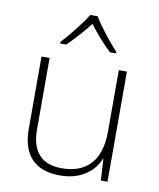

<svg xmlns="http://www.w3.org/2000/svg" viewBox="-86 -832 754 910"><g transform="rotate(10 291.0 -377.0)"><path d="M310 -764H274C250 -722 194 -654 157 -613V-606H186C222 -640 262 -686 292 -724C321 -686 360 -640 397 -606H426V-613C389 -653 334 -722 310 -764ZM492 -530H453V-232C453 -92 383 -25 267 -25C172 -25 120 -76 120 -187V-530H81V-183C81 -55 144 10 264 10C368 10 427 -43 452 -103H454L460 0H492Z"/></g></svg>

Font: Noto Sans Canadian Aboriginal ExtraLight
Style: Regular
Weight: 200
Designer: Monotype Design Team, Typotheque's Kevin King
Foundry: Monotype Imaging Inc.
Version: Version 2.004